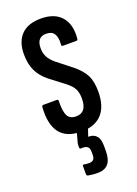

<svg xmlns="http://www.w3.org/2000/svg" viewBox="-134 -551 570 799"><g transform="rotate(-20 151.5 -151.5)"><path d="M151 6Q86 6 57 -32Q28 -70 33 -144Q33 -153 41 -153H100Q107 -153 106 -145Q105 -100 115 -80.5Q125 -61 153 -61Q200 -61 200 -123Q200 -149 191.5 -165.5Q183 -182 163 -198L95 -250Q65 -274 50.5 -304.5Q36 -335 36 -378Q36 -433 65.5 -463.5Q95 -494 153 -494Q213 -494 243 -459.5Q273 -425 267 -364Q267 -356 260 -356H202Q199 -356 196.5 -357Q194 -358 195 -366Q197 -395 187 -411Q177 -427 152 -427Q110 -427 110 -378Q110 -355 119 -338.5Q128 -322 147 -306L213 -254Q247 -226 260.5 -198.5Q274 -171 274 -127Q274 -62 243 -28Q212 6 151 6ZM156 191Q142 191 132 189.5Q122 188 114 187Q108 185 108 179V144Q108 136 114 138Q118 139 123.5 139.5Q129 140 137 140Q150 140 156 133.5Q162 127 162 112V100Q162 83 154.5 77Q147 71 135 71H124Q119 71 119 64Q119 60 119 55Q119 50 120 46L140 -27Q142 -32 147 -32H184Q191 -32 190 -23L170 36H174Q194 36 206.5 49.5Q219 63 219 95V115Q219 154 203.5 172.5Q188 191 156 191Z"/></g></svg>

Font: Sofia Sans Extra Condensed Medium
Style: Regular
Weight: 500
Version: Version 4.100